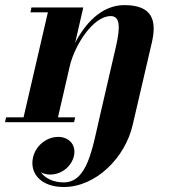

<svg xmlns="http://www.w3.org/2000/svg" viewBox="-74 -490 722 770"><path d="M-49.5 -19.5 -54 0H223L227.5 -19.5H158.5L206 -225.5C225.5 -309 299.5 -425.5 370 -425.5C407.5 -425.5 409.5 -382.5 390.5 -301L325.5 -20C296 107 276.5 241.5 181.5 241.5C141 241.5 107.5 225.5 90 201C100.5 206.5 113 210 126.5 210C175 210 213 176 222.5 135.5C233 88 199.5 59 159.5 59C114 59 70 92.5 58.5 141C43.5 207.5 93 260 181.5 260C311.5 260 428 141.5 458 11.5L535 -319.5C555 -406.5 539 -469.5 424.5 -469.5C332 -469.5 266 -393 227.5 -318.5L260 -460H52L48 -440.5H118L20.5 -19.5Z"/></svg>

Font: Bodoni* 11pt
Style: Bold Italic
Weight: 700
Italic angle: -13°
Version: Version 2.3